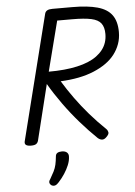

<svg xmlns="http://www.w3.org/2000/svg" viewBox="-71 -927 893 1270"><g transform="rotate(-5 375.5 -292.0)"><path d="M107 14Q85 14 74.5 7Q64 0 67 -16L276 -848Q280 -862 292 -868.5Q304 -875 326 -875H458Q560 -875 625 -857Q690 -839 720.5 -797Q751 -755 751 -684Q751 -642 738 -605.5Q725 -569 701 -537.5Q677 -506 641.5 -481Q606 -456 560.5 -437Q515 -418 459.5 -407Q404 -396 339 -393Q375 -334 416.5 -276.5Q458 -219 506.5 -163Q555 -107 612 -52Q621 -44 624 -30Q627 -16 605 4Q591 17 576.5 15Q562 13 549 1Q494 -52 439 -115Q384 -178 334.5 -247Q285 -316 246 -383L155 -14Q151 0 140.5 7Q130 14 107 14ZM266 -463Q321 -463 368 -467.5Q415 -472 455.5 -481Q496 -490 528.5 -503.5Q561 -517 585.5 -535Q610 -553 627 -575Q644 -597 652.5 -623Q661 -649 661 -679Q661 -724 642 -749.5Q623 -775 577 -785Q531 -795 451 -795H351ZM220 288Q208 280 206 269.5Q204 259 213 247Q229 220 240 198Q251 176 256 153.5Q261 131 264 101Q265 84 276 77Q287 70 306 70Q329 70 340.5 81Q352 92 350 111Q349 136 337.5 164Q326 192 308 219.5Q290 247 268 271Q256 285 244.5 289.5Q233 294 220 288Z"/></g></svg>

Font: Playwrite IS
Style: Regular
Weight: 400
Designer: Veronika Burian, José Scaglione
Foundry: TypeTogether
Version: Version 1.002